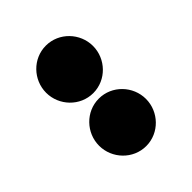

<svg xmlns="http://www.w3.org/2000/svg" viewBox="-25 -837 446 446"><g transform="rotate(45 198.5 -614.0)"><path d="M33 -614C33 -571 69 -537 111 -537C153 -537 189 -571 189 -614C189 -657 153 -691 111 -691C69 -691 33 -657 33 -614ZM207 -614C207 -571 243 -537 285 -537C327 -537 363 -571 363 -614C363 -657 327 -691 285 -691C243 -691 207 -657 207 -614Z"/></g></svg>

Font: Charger EcoBlack
Style: Black
Weight: 1000
Designer: Jasper
Foundry: Cannot Into Space Fonts
Version: Version 1.1